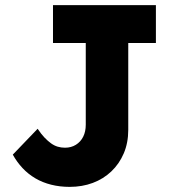

<svg xmlns="http://www.w3.org/2000/svg" viewBox="-20 -720 671 750"><path d="M30 -116 127 -217Q141 -196 154 -182.5Q167 -169 179.5 -160Q192 -151 205.5 -147Q219 -143 234 -143Q258 -143 276.5 -154.5Q295 -166 305 -186Q315 -206 315 -233V-552H187V-700H589V-552H481V-213Q481 -162 463.5 -121Q446 -80 415 -50.5Q384 -21 342.5 -5.5Q301 10 252 10Q214 10 180 1.5Q146 -7 118 -23.5Q90 -40 68 -63.5Q46 -87 30 -116Z"/></svg>

Font: Our Lexend
Style: Bold
Weight: 700
Designer: Bonnie Shaver-Troup, Thomas Jockin
Foundry: Lexend
Version: Version 1.007